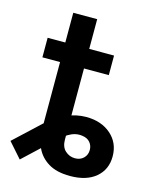

<svg xmlns="http://www.w3.org/2000/svg" viewBox="-135 -743 665 825"><g transform="rotate(15 197.5 -330.5)"><path d="M255.4 9.8Q195.8 9.8 158.7 -12.9Q121.6 -35.6 104.7 -73Q87.9 -110.4 87.9 -152.8V-308.6H194.3V-135.7Q194.3 -103 212.9 -86.2Q231.4 -69.3 256.3 -69.3Q279.8 -69.3 294.4 -83.7Q309.1 -98.1 309.1 -120.1Q309.1 -139.6 297.1 -153.8Q285.2 -168 262.2 -170.9Q246.1 -173.3 230.7 -169.7Q215.3 -166 200 -156.7Q184.6 -147.5 167.5 -132.8L28.8 -2.9L-30.3 -69.8L91.8 -183.6Q127 -216.3 170.9 -234.9Q214.8 -253.4 258.3 -253.4Q325.7 -253.4 368.4 -216.1Q411.1 -178.7 411.1 -118.7Q411.1 -60.1 369.6 -25.1Q328.1 9.8 255.4 9.8ZM87.9 -194.3V-671.4H194.3V-194.3ZM9.3 -452.1V-539.1H304.7V-452.1Z"/></g></svg>

Font: Inter 18pt Medium
Style: Regular
Weight: 500
Designer: Rasmus Andersson
Foundry: rsms
Version: Version 4.001;git-66647c0bb